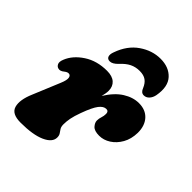

<svg xmlns="http://www.w3.org/2000/svg" viewBox="-205 -845 981 981"><g transform="rotate(45 285.0 -354.5)"><path d="M51.5 -318Q40 -320 33.5 -332.5Q27 -345 36.5 -368Q56 -416.5 108.8 -451.2Q161.5 -486 234.5 -486Q272.5 -486 292.5 -468.2Q312.5 -450.5 312.5 -419Q312.5 -409.5 310.5 -398.5Q308.5 -387.5 305.5 -375.5Q341 -432.5 382.8 -458.5Q424.5 -484.5 466.5 -484.5Q515 -484.5 542.5 -454Q570 -423.5 569.5 -372.5Q568.5 -327 549.5 -293.5Q530.5 -260 501.2 -241.2Q472 -222.5 440 -222.5Q405 -222.5 391 -238.2Q377 -254 377 -269.5Q377 -284 381.8 -297.8Q386.5 -311.5 386.5 -326.5Q386.5 -345.5 369.5 -345.5Q350 -345.5 332 -322.2Q314 -299 292 -238.5Q279 -203 274.5 -179.5Q270 -156 270 -135Q270 -118 276.2 -108Q282.5 -98 289 -89Q295.5 -80 295.5 -65Q295.5 -30 246.5 -8Q197.5 14 108.5 14Q44.5 14 33.5 -25.8Q22.5 -65.5 49.5 -128.5L110.5 -275.5Q124 -307.5 121 -322.8Q118 -338 104.5 -338Q95 -338 83 -328.5Q65.5 -314 51.5 -318ZM352.5 -603.5Q324 -603.5 300 -591.8Q276 -580 252 -553.5Q229 -529.5 210 -529.5Q193 -529.5 188.2 -542.5Q183.5 -555.5 191.5 -576.5Q217 -649 270.8 -686Q324.5 -723 384.5 -723Q445 -723 479.2 -686Q513.5 -649 500.5 -576.5Q496.5 -555.5 484.2 -542.5Q472 -529.5 455.5 -529.5Q436 -529.5 427 -553.5Q416.5 -579 399.2 -591.2Q382 -603.5 352.5 -603.5Z"/></g></svg>

Font: Fraunces 9pt Soft Black
Style: Italic
Weight: 900
Italic angle: -16°
Version: Version 1.000;[b76b70a41]